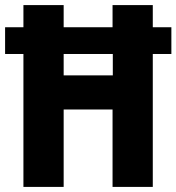

<svg xmlns="http://www.w3.org/2000/svg" viewBox="-23 -734 693 754"><path d="M69 0V-522H-3V-627H69V-714H227V-627H419V-714H577V-627H650V-522H577V0H419V-304H227V0ZM227 -438H420V-522H227Z"/></svg>

Font: Noto Sans Lao Condensed ExtraBold
Style: Regular
Weight: 800
Width: 3
Designer: Monotype Design Team
Foundry: Monotype Imaging Inc.
Version: Version 2.003; ttfautohint (v1.8.4.7-5d5b)